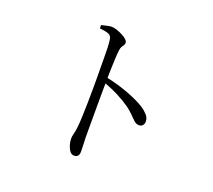

<svg xmlns="http://www.w3.org/2000/svg" viewBox="-132 -931 1264 1142"><g transform="rotate(20 500.0 -359.5)"><path d="M440 39Q424 39 413 24Q402 9 396 -12Q390 -33 390 -50Q390 -66 395 -83Q400 -100 403 -128Q406 -156 407.5 -197.5Q409 -239 410 -284.5Q411 -330 411 -372Q411 -414 411 -442Q411 -473 410.5 -506.5Q410 -540 410 -573Q410 -606 409 -634.5Q408 -663 405 -681Q403 -705 385 -713Q367 -721 327 -725L326 -746Q346 -750 361 -754Q376 -758 390 -758Q406 -758 424.5 -751.5Q443 -745 460.5 -736Q478 -727 489 -716.5Q500 -706 500 -697Q500 -687 495.5 -680.5Q491 -674 485.5 -665.5Q480 -657 478 -640Q475 -614 473.5 -579Q472 -544 471 -508.5Q470 -473 470 -445Q470 -424 469.5 -382.5Q469 -341 469 -289.5Q469 -238 469 -186Q469 -134 469 -90Q470 -57 471 -34.5Q472 -12 472 1Q472 21 464 30Q456 39 440 39ZM741 -263Q729 -263 719.5 -269Q710 -275 699.5 -286Q689 -297 674 -311.5Q659 -326 637 -343Q601 -368 557.5 -390.5Q514 -413 459 -433V-466Q534 -451 604 -425Q674 -399 717 -372Q740 -357 756.5 -338.5Q773 -320 773 -297Q773 -284 765 -273.5Q757 -263 741 -263Z"/></g></svg>

Font: Noto Serif HK ExtraLight
Style: Regular
Weight: 400
Version: Version 2.002-H1;hotconv 1.1.0;makeotfexe 2.6.0